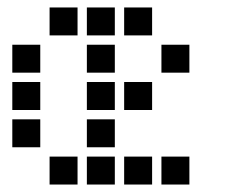

<svg xmlns="http://www.w3.org/2000/svg" viewBox="-20 -508 640 515"><path d="M114 -488Q113 -488 113 -488Q113 -488 113 -487V-414Q113 -413 113 -413Q113 -413 114 -413H187Q188 -413 188 -413Q188 -413 188 -414V-487Q188 -488 188 -488Q188 -488 187 -488ZM214 -488Q213 -488 213 -488Q213 -488 213 -487V-414Q213 -413 213 -413Q213 -413 214 -413H287Q288 -413 288 -413Q288 -413 288 -414V-487Q288 -488 288 -488Q288 -488 287 -488ZM314 -488Q313 -488 313 -488Q313 -488 313 -487V-414Q313 -413 313 -413Q313 -413 314 -413H387Q388 -413 388 -413Q388 -413 388 -414V-487Q388 -488 388 -488Q388 -488 387 -488ZM14 -388Q13 -388 13 -388Q13 -388 13 -387V-314Q13 -313 13 -313Q13 -313 14 -313H87Q88 -313 88 -313Q88 -313 88 -314V-387Q88 -388 88 -388Q88 -388 87 -388ZM214 -388Q213 -388 213 -388Q213 -388 213 -387V-314Q213 -313 213 -313Q213 -313 214 -313H287Q288 -313 288 -313Q288 -313 288 -314V-387Q288 -388 288 -388Q288 -388 287 -388ZM414 -388Q413 -388 413 -388Q413 -388 413 -387V-314Q413 -313 413 -313Q413 -313 414 -313H487Q488 -313 488 -313Q488 -313 488 -314V-387Q488 -388 488 -388Q488 -388 487 -388ZM14 -288Q13 -288 13 -288Q13 -288 13 -287V-214Q13 -213 13 -213Q13 -213 14 -213H87Q88 -213 88 -213Q88 -213 88 -214V-287Q88 -288 88 -288Q88 -288 87 -288ZM214 -288Q213 -288 213 -288Q213 -288 213 -287V-214Q213 -213 213 -213Q213 -213 214 -213H287Q288 -213 288 -213Q288 -213 288 -214V-287Q288 -288 288 -288Q288 -288 287 -288ZM314 -288Q313 -288 313 -288Q313 -288 313 -287V-214Q313 -213 313 -213Q313 -213 314 -213H387Q388 -213 388 -213Q388 -213 388 -214V-287Q388 -288 388 -288Q388 -288 387 -288ZM14 -188Q13 -188 13 -188Q13 -188 13 -187V-114Q13 -113 13 -113Q13 -113 14 -113H87Q88 -113 88 -113Q88 -113 88 -114V-187Q88 -188 88 -188Q88 -188 87 -188ZM214 -188Q213 -188 213 -188Q213 -188 213 -187V-114Q213 -113 213 -113Q213 -113 214 -113H287Q288 -113 288 -113Q288 -113 288 -114V-187Q288 -188 288 -188Q288 -188 287 -188ZM114 -88Q113 -88 113 -88Q113 -88 113 -87V-14Q113 -13 113 -13Q113 -13 114 -13H187Q188 -13 188 -13Q188 -13 188 -14V-87Q188 -88 188 -88Q188 -88 187 -88ZM214 -88Q213 -88 213 -88Q213 -88 213 -87V-14Q213 -13 213 -13Q213 -13 214 -13H287Q288 -13 288 -13Q288 -13 288 -14V-87Q288 -88 288 -88Q288 -88 287 -88ZM314 -88Q313 -88 313 -88Q313 -88 313 -87V-14Q313 -13 313 -13Q313 -13 314 -13H387Q388 -13 388 -13Q388 -13 388 -14V-87Q388 -88 388 -88Q388 -88 387 -88ZM414 -88Q413 -88 413 -88Q413 -88 413 -87V-14Q413 -13 413 -13Q413 -13 414 -13H487Q488 -13 488 -13Q488 -13 488 -14V-87Q488 -88 488 -88Q488 -88 487 -88Z"/></svg>

Font: Doto Black
Style: Bold
Weight: 700
Monospace: yes
Version: Version 1.000